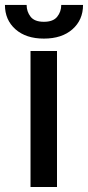

<svg xmlns="http://www.w3.org/2000/svg" viewBox="-51 -750 353 770"><path d="M177.6 0H71.4V-545.5H177.6ZM125 -595.2Q53.3 -595.2 11 -632.6Q-31.2 -670.1 -31.2 -730.1H55.8Q55.8 -703.5 71.6 -683.1Q87.4 -662.6 125 -662.6Q162.3 -662.6 178.4 -682.9Q194.6 -703.1 194.6 -730.1H282Q282 -670.1 239.5 -632.6Q197.1 -595.2 125 -595.2Z"/></svg>

Font: Linik Sans Medium
Style: Regular
Weight: 500
Designer: Rasmus Andersson (font), Cristiano Sobral (main changes)
Foundry: rsms
Version: Version 3.018;June 1, 2022;FontCreator 14.0.0.2814 64-bit; t